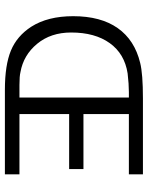

<svg xmlns="http://www.w3.org/2000/svg" viewBox="68 -658 590 765"><g transform="rotate(90 362.5 -275.0)"><path d="M674 -494H434V-313H653V-256H434V-58H674V0H337Q239 0 181 -24Q123 -48 86 -105Q44 -171 44 -272Q44 -382 91.5 -449.5Q139 -517 230 -539Q274 -550 372 -550H674ZM267 -62Q283 -58 318 -58H368V-494H346Q315 -494 272 -489Q194 -477 151.5 -418Q109 -359 109 -264Q109 -183 154 -128.5Q199 -74 267 -62Z"/></g></svg>

Font: Cambay Devanagari
Style: Regular
Weight: 400
Designer: Pooja Saxena
Foundry: Pooja Saxena
Version: Version 1.180;PS 001.180;hotconv 1.0.70;makeotf.lib2.5.58329